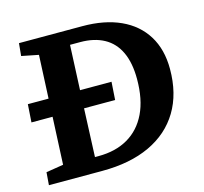

<svg xmlns="http://www.w3.org/2000/svg" viewBox="-102 -817 987 931"><g transform="rotate(-15 391.5 -351.5)"><path d="M388 -703Q499 -703 579 -666.5Q659 -630 702 -560.5Q745 -491 745 -393Q745 -269 692 -181Q639 -93 539.5 -46.5Q440 0 300 0H32L37 -64L124 -78L135 -316H29L35 -406H139L149 -623L64 -640L70 -703ZM301 -74Q387 -74 449 -110Q511 -146 544.5 -215.5Q578 -285 578 -387Q578 -468 552.5 -522.5Q527 -577 477.5 -604Q428 -631 358 -631H307L297 -406H455L449 -316H293L283 -74Z"/></g></svg>

Font: Literata 18pt
Style: Bold Italic
Weight: 700
Italic angle: -2°
Designer: Latin by Veronika Burian and Jose Scaglione. Greek by Irene Vlachou. Cyrillic by Vera Evstafieva
Foundry: TypeTogether
Version: Version 3.103;gftools[0.9.29]